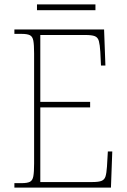

<svg xmlns="http://www.w3.org/2000/svg" viewBox="-20 -847 575 867"><path d="M45 0V-20H78Q103 -20 115 -26Q127 -32 130.5 -51Q134 -70 134 -108V-606Q134 -645 130.5 -663.5Q127 -682 115 -688Q103 -694 78 -694H45V-714H450L456 -551H436L433 -613Q431 -645 426.5 -661.5Q422 -678 408.5 -683.5Q395 -689 366 -689H162V-387H387V-362H162V-25H398Q426 -25 439 -30.5Q452 -36 456.5 -50.5Q461 -65 463 -94L467 -163H487L481 0ZM147 -801V-827H411V-801Z"/></svg>

Font: Noto Serif Bengali SemiCondensed Thin
Style: Regular
Weight: 100
Width: 4
Designer: Juan Bruce, Universal Thirst, Indian Type Foundry and the Monotype Design Team.
Foundry: Monotype Imaging Inc.
Version: Version 2.003; ttfautohint (v1.8.4.7-5d5b)